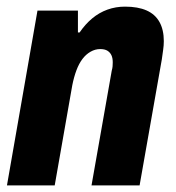

<svg xmlns="http://www.w3.org/2000/svg" viewBox="-20 -559 531 579"><path d="M1 0 93 -527H215V-461H220Q237 -486 258 -503.5Q279 -521 304 -530Q329 -539 357 -539Q396 -539 422 -527.5Q448 -516 461 -492.5Q474 -469 474 -435Q474 -422 472 -408.5Q470 -395 468 -380L401 0H256L317 -346Q319 -353 319.5 -359Q320 -365 320 -371Q320 -384 316 -392.5Q312 -401 304 -406Q296 -411 282 -411Q267 -411 253 -403Q239 -395 228.5 -381Q218 -367 210.5 -347Q203 -327 198 -302L145 0Z"/></svg>

Font: Archivo Condensed ExtraBold
Style: Italic
Weight: 800
Width: 3
Italic angle: -10°
Designer: Hector Gatti
Foundry: Omnibus-Type
Version: Version 2.001